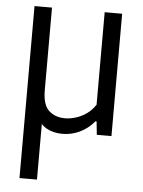

<svg xmlns="http://www.w3.org/2000/svg" viewBox="-54 -585 630 848"><g transform="rotate(5 261.0 -161.0)"><path d="M236 9Q195.5 9 165 -8.2Q134.5 -25.5 117.8 -65.2Q101 -105 101 -173V-263H142V-176.5Q142 -111.5 170 -86Q198 -60.5 242 -60.5Q263 -60.5 287.8 -67.8Q312.5 -75 335.5 -90.8Q358.5 -106.5 375.5 -132.5V-542.5H453V0H388L382 -59H377Q348.5 -25 312 -8Q275.5 9 236 9ZM64.5 220V-542.5H142V220Z"/></g></svg>

Font: Encode Sans SemiCondensed
Style: Regular
Weight: 400
Width: 4
Designer: Multiple Designers
Foundry: Impallari Type
Version: Version 3.002